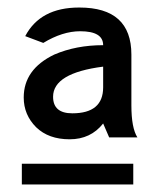

<svg xmlns="http://www.w3.org/2000/svg" viewBox="-20 -750 419 510"><path d="M38 -315V-260H334V-315ZM95 -636Q146 -667 193 -667Q254 -667 254 -630Q182 -630 124 -605Q43 -566 43 -491Q43 -445 76 -412Q109 -380 165 -380Q221 -380 254 -422L270 -385H345Q329 -410 329 -470V-605Q329 -730 191 -730H190Q87 -730 47 -654ZM172 -449Q121 -449 121 -493Q121 -556 254 -573V-518Q254 -449 172 -449Z"/></svg>

Font: Sawarabi Gothic
Style: Regular
Weight: 400
Designer: mshio (mshio@users.sourceforge.jp)
Version: Version 20141215